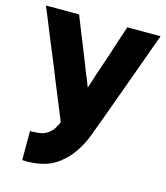

<svg xmlns="http://www.w3.org/2000/svg" viewBox="-108 -594 769 888"><g transform="rotate(15 276.5 -150.0)"><path d="M287.1 -193.4Q297.9 -224.6 307.6 -256.8Q318.4 -288.1 329.1 -320.3Q337.9 -345.7 346.7 -372.1Q354.5 -398.4 363.3 -424.8Q371.1 -446.3 377.9 -467.8Q384.8 -488.3 391.6 -509.8Q393.6 -509.8 395.5 -509.8Q397.5 -509.8 399.4 -509.8Q404.3 -509.8 409.2 -509.8Q414.1 -509.8 418.9 -509.8Q429.7 -509.8 440.4 -509.8Q451.2 -509.8 461.9 -509.8Q472.7 -509.8 483.4 -509.8Q494.1 -509.8 504.9 -509.8Q515.6 -509.8 527.3 -509.8Q538.1 -509.8 548.8 -509.8Q549.8 -509.8 549.8 -508.8Q549.8 -508.8 550.8 -507.8Q549.8 -504.9 548.8 -502Q547.9 -499 545.9 -496.1Q525.4 -439.5 504.9 -382.8Q484.4 -326.2 463.9 -269.5Q449.2 -230.5 435.5 -191.4Q420.9 -152.3 407.2 -113.3Q383.8 -50.8 361.3 10.7Q338.9 73.2 296.9 125Q278.3 145.5 257.8 162.1Q236.3 178.7 210.9 190.4Q179.7 203.1 147.5 207Q126 210 103.5 210Q92.8 210 81.1 209Q81.1 207 81.1 205.1Q81.1 202.1 81.1 200.2Q81.1 185.5 81.1 170.9Q81.1 156.2 81.1 141.6Q81.1 132.8 81.1 123Q81.1 113.3 81.1 103.5Q81.1 95.7 81.1 86.9Q81.1 78.1 81.1 69.3Q84 70.3 85.9 70.3Q88.9 70.3 90.8 70.3Q105.5 69.3 119.1 68.4Q132.8 67.4 146.5 62.5Q156.2 58.6 165 52.7Q173.8 46.9 180.7 39.1Q190.4 29.3 196.3 17.6Q203.1 6.8 208 -5.9Q184.6 -64.5 160.2 -123Q135.7 -181.6 112.3 -241.2Q95.7 -280.3 80.1 -319.3Q64.5 -358.4 47.9 -397.5Q37.1 -425.8 25.4 -453.1Q14.6 -480.5 2.9 -507.8Q3.9 -508.8 4.9 -509.8Q8.8 -509.8 16.6 -509.8Q32.2 -509.8 47.9 -509.8Q63.5 -509.8 79.1 -509.8Q89.8 -509.8 100.6 -509.8Q111.3 -509.8 122.1 -509.8Q131.8 -509.8 141.6 -509.8Q151.4 -509.8 161.1 -509.8Q161.1 -508.8 162.1 -506.8Q163.1 -504.9 163.1 -503.9Q178.7 -465.8 193.4 -427.7Q209 -388.7 224.6 -350.6Q234.4 -324.2 245.1 -298.8Q255.9 -272.5 265.6 -246.1Q269.5 -237.3 273.4 -228.5Q276.4 -219.7 280.3 -210.9Q281.2 -207 283.2 -202.1Q285.2 -197.3 287.1 -193.4Z"/></g></svg>

Font: LeFont
Style: Bold
Weight: 800
Designer: Leryon MEDIA
Version: Version 1.0